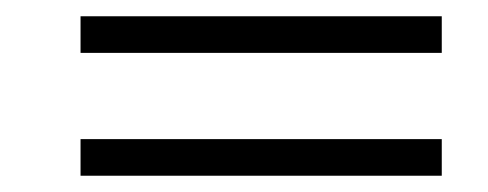

<svg xmlns="http://www.w3.org/2000/svg" viewBox="-20 -402 600 236"><path d="M79 -337V-382H523V-337ZM79 -186V-231H523V-186Z"/></svg>

Font: Baskervville Medium
Style: Italic
Weight: 500
Italic angle: -18°
Version: Version 1.100